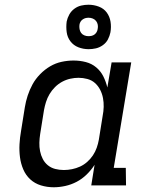

<svg xmlns="http://www.w3.org/2000/svg" viewBox="-20 -784 640 812"><path d="M207 8Q179 8 153 0Q127 -8 108 -25.5Q89 -43 78.5 -67.5Q68 -92 64.5 -119Q61 -146 62.5 -174Q64 -202 69 -230L85 -330Q89 -355 97 -379.5Q105 -404 117.5 -427Q130 -450 149.5 -470Q169 -490 192 -503.5Q215 -517 240.5 -522.5Q266 -528 291 -528Q318 -528 343 -521.5Q368 -515 387 -499Q406 -483 417 -461Q428 -439 434 -414L452 -520H535L461 -74H512L513 0H366L380 -87Q366 -65 346.5 -46Q327 -27 304 -15Q281 -3 256 2.5Q231 8 207 8ZM250 -65Q267 -65 284.5 -68.5Q302 -72 318.5 -79.5Q335 -87 349 -99.5Q363 -112 373 -127Q383 -142 389 -159Q395 -176 398 -193L414 -293Q418 -313 418.5 -332Q419 -351 415.5 -369.5Q412 -388 403.5 -404.5Q395 -421 381.5 -433Q368 -445 349.5 -450Q331 -455 312 -455Q295 -455 277 -451Q259 -447 242.5 -438Q226 -429 212.5 -415.5Q199 -402 189.5 -386Q180 -370 174.5 -352.5Q169 -335 166 -318L150 -218Q147 -199 146.5 -180.5Q146 -162 149.5 -144.5Q153 -127 161 -111.5Q169 -96 182.5 -85Q196 -74 213.5 -69.5Q231 -65 250 -65ZM355 -576Q332 -576 311.5 -584Q291 -592 278 -609Q265 -626 262 -648Q259 -670 262 -693Q265 -708 273 -722.5Q281 -737 294.5 -747Q308 -757 323.5 -760.5Q339 -764 354 -764Q377 -764 398 -756Q419 -748 431.5 -731Q444 -714 447.5 -692Q451 -670 447 -647Q444 -632 436.5 -617.5Q429 -603 415 -593Q401 -583 385.5 -579.5Q370 -576 355 -576ZM354 -631Q361 -631 367.5 -632.5Q374 -634 379.5 -638Q385 -642 388.5 -648Q392 -654 393 -661Q395 -670 393.5 -679Q392 -688 386.5 -695Q381 -702 372.5 -705.5Q364 -709 355 -709Q348 -709 342 -707.5Q336 -706 330 -702Q324 -698 320.5 -692Q317 -686 316 -679Q315 -670 316.5 -661Q318 -652 323 -645Q328 -638 336.5 -634.5Q345 -631 354 -631Z"/></svg>

Font: Iosevka Plex Etoile
Style: Italic
Weight: 400
Italic angle: -9°
Designer: Belleve Invis
Foundry: Belleve Invis
Version: Version 25.1.1; ttfautohint (v1.8.4)